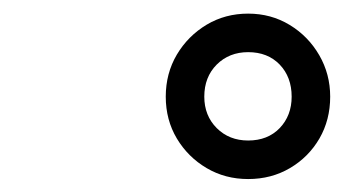

<svg xmlns="http://www.w3.org/2000/svg" viewBox="-20 -842 517 289"><path d="M353.5 -572.5Q319 -572.5 291 -589Q263 -605.5 246.2 -633.5Q229.5 -661.5 229.5 -696.5Q229.5 -731.5 246.2 -759.8Q263 -788 291 -804.8Q319 -821.5 353.5 -821.5Q388 -821.5 416 -804.5Q444 -787.5 460.5 -759Q477 -730.5 477 -696.5Q477 -661.5 460.8 -633.5Q444.5 -605.5 416.5 -589Q388.5 -572.5 353.5 -572.5ZM353.5 -630.5Q383 -630.5 401 -649.2Q419 -668 419 -696.5Q419 -726 401 -744.8Q383 -763.5 353.5 -763.5Q325 -763.5 306.2 -744.8Q287.5 -726 287.5 -696.5Q287.5 -668 306.2 -649.2Q325 -630.5 353.5 -630.5Z"/></svg>

Font: Libre Caslon Text Medium Italic
Style: Regular
Weight: 500
Italic angle: -22.583°
Designer: Pablo Impallari, Rodrigo Fuenzalida, Katja Schimmel
Foundry: Pablo Impallari, Rodrigo Fuenzalida
Version: Version 2.000